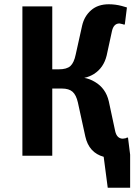

<svg xmlns="http://www.w3.org/2000/svg" viewBox="-20 -730 655 900"><path d="M580 -85 590 -5V150H485L466 5Q397 -14 380 -90L345 -250Q337 -285 320 -300Q303 -315 270 -315H225V0H85V-700H225V-405H255Q293 -405 310 -420.5Q327 -436 335 -475L365 -610Q375 -654 407 -682Q439 -710 490 -710Q521 -710 551 -702L575 -695L565 -615H560L554 -617Q542 -620 540 -620Q513 -620 505 -585L480 -470Q466 -412 420 -383Q399 -370 375 -365Q400 -361 425 -346Q476 -316 490 -255L520 -115Q528 -80 556 -80Q559 -80 569 -82L575 -85Z"/></svg>

Font: Scada
Style: Bold
Weight: 700
Designer: Jovanny Lemonad
Foundry: Jovanny Lemonad
Version: Version 4.100;PS 004.100;hotconv 1.0.88;makeotf.lib2.5.64775